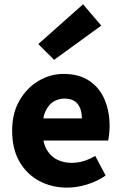

<svg xmlns="http://www.w3.org/2000/svg" viewBox="-20 -846 558 878"><path d="M287.4 12Q216.1 12 158.9 -18.8Q101.8 -49.6 68.6 -107.6Q35.5 -165.7 35.5 -248.2Q35.5 -328.8 69.4 -386.9Q103.2 -444.9 156.9 -476.5Q210.6 -508 270.2 -508Q341.2 -508 388.1 -476.6Q435.1 -445.2 458.1 -391.3Q481.2 -337.4 481.2 -270Q481.2 -250.6 479.1 -232.6Q477.1 -214.5 474.6 -203.3H149.5L148.4 -304.7H354.6Q354.6 -344.3 335.9 -369.7Q317.2 -395.2 273.4 -395.2Q249.3 -395.2 226.1 -382.2Q203 -369.1 188 -337Q173 -305 174.2 -248.2Q175.3 -191.9 194.7 -159.9Q214.2 -127.9 244.1 -114.6Q274 -101.3 307 -101.3Q335.6 -101.3 362.4 -109.4Q389.2 -117.6 415.4 -133L463.2 -43.4Q425.8 -17.1 378.7 -2.6Q331.6 12 287.4 12ZM227.5 -572.4 155.2 -644.4 359.8 -826.4 443.1 -728.9Z"/></svg>

Font: Source Sans 3 Variable
Style: Regular
Weight: 200
Designer: Paul D. Hunt
Foundry: Adobe Systems Incorporated
Version: Version 3.026